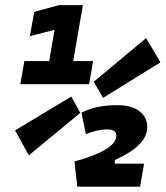

<svg xmlns="http://www.w3.org/2000/svg" viewBox="-20 -713 633 734"><path d="M275.4 0.5H515.6L530.8 -87.4H418.9V-101.1C494.6 -135.7 543 -175.3 543 -227.5C543 -278.3 500 -311 429.7 -311C375 -311 329.6 -302.2 291.5 -282.2L308.1 -200.2C336.4 -211.9 365.2 -218.3 389.2 -218.3C413.1 -218.3 424.8 -210.4 424.8 -194.3C424.8 -154.3 359.4 -121.6 264.6 -95.7ZM57.6 -391.1H320.8L335.9 -479.5H259.8L296.9 -693.4H205.1L110.8 -667.5L94.2 -574.7L188.5 -599.1L168 -479.5H73.2ZM374 -338.9 593.3 -474.6 538.6 -567.4 338.4 -400.4ZM90.3 -119.1 287.1 -281.7 252.4 -343.8 37.6 -214.4Z"/></svg>

Font: Cascadia Mono SemiBold
Style: Italic
Weight: 600
Italic angle: -10°
Monospace: yes
Designer: Aaron Bell
Foundry: Saja Typeworks
Version: Version 2404.023